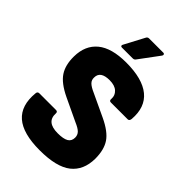

<svg xmlns="http://www.w3.org/2000/svg" viewBox="-251 -945 1054 1054"><g transform="rotate(45 275.5 -418.5)"><path d="M268 11Q138 11 79.5 -40Q21 -91 31 -194Q32 -209 46 -209H175Q189 -209 188 -195Q184 -125 272 -125Q316 -125 336.5 -137Q357 -149 357 -176Q357 -196 344 -209.5Q331 -223 298 -237L165 -300Q92 -335 64 -377.5Q36 -420 37 -487Q38 -573 94.5 -619.5Q151 -666 264 -666Q390 -666 451 -616Q512 -566 504 -468Q502 -451 490 -451H359Q345 -451 347 -468Q349 -495 328.5 -514Q308 -533 268 -533Q197 -533 197 -483Q196 -463 209.5 -449.5Q223 -436 255 -422L387 -360Q461 -325 489 -283Q517 -241 517 -172Q516 -82 457 -35.5Q398 11 268 11ZM188 -707Q182 -707 180 -711.5Q178 -716 181 -721L243 -838Q248 -848 259 -848H370Q376 -848 378 -843Q380 -838 376 -832L290 -716Q284 -707 273 -707Z"/></g></svg>

Font: Sofia Sans Semi Condensed Black
Style: Regular
Weight: 900
Designer: Botio Nikoltchev, Ani Petrova
Foundry: lettersoup
Version: Version 4.100; ttfautohint (v1.8.4.7-5d5b)